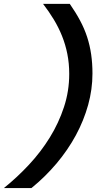

<svg xmlns="http://www.w3.org/2000/svg" viewBox="-96 -763 526 976"><path d="M258.8 -743.2Q289.1 -699.7 311 -658.7Q333 -617.7 346.9 -575Q360.8 -532.2 367.4 -486.6Q374 -440.9 374 -389.2Q374 -309.1 352.1 -229.7Q330.1 -150.4 289.6 -75.4Q249 -0.5 191.7 67.6Q134.3 135.7 64 192.9H-76.2Q-8.8 138.7 51.5 74Q111.8 9.3 157.2 -64.2Q202.6 -137.7 229.2 -218.8Q255.9 -299.8 255.9 -387.2Q255.9 -440.9 246.3 -488.8Q236.8 -536.6 219.2 -580.3Q201.7 -624 177.2 -664.3Q152.8 -704.6 123 -743.2Z"/></svg>

Font: Lorenzo Sans
Style: Bold Italic
Weight: 700
Italic angle: -12°
Foundry: Intel Corporation
Version: Version 1.00; ttfautohint (v1.5)